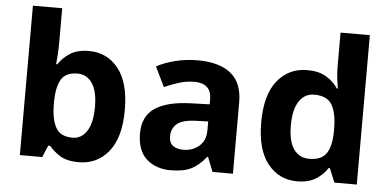

<svg xmlns="http://www.w3.org/2000/svg" viewBox="-52 -862 1973 973"><g transform="rotate(5 935.0 -375.0)"><path d="M227 -583Q227 -552 225 -522Q223 -492 221 -475H227Q249 -509 286 -532.5Q323 -556 382 -556Q474 -556 531 -484.5Q588 -413 588 -274Q588 -134 530 -62Q472 10 378 10Q318 10 283.5 -11.5Q249 -33 227 -60H217L192 0H78V-760H227ZM334 -437Q276 -437 252.5 -401Q229 -365 227 -291V-275Q227 -196 250.5 -153.5Q274 -111 336 -111Q382 -111 409 -153.5Q436 -196 436 -276Q436 -356 408.5 -396.5Q381 -437 334 -437Z M935 -557Q1045 -557 1103.5 -509.5Q1162 -462 1162 -364V0H1058L1029 -74H1025Q990 -30 951 -10Q912 10 844 10Q771 10 723 -32.5Q675 -75 675 -163Q675 -250 736 -291.5Q797 -333 919 -337L1014 -340V-364Q1014 -407 991.5 -427Q969 -447 929 -447Q889 -447 851 -435.5Q813 -424 775 -407L726 -508Q770 -531 823.5 -544Q877 -557 935 -557ZM956 -251Q884 -249 856 -225Q828 -201 828 -162Q828 -128 848 -113.5Q868 -99 900 -99Q948 -99 981 -127.5Q1014 -156 1014 -208V-253Z M1488 10Q1397 10 1339.5 -61.5Q1282 -133 1282 -272Q1282 -412 1340 -484Q1398 -556 1492 -556Q1551 -556 1589 -533Q1627 -510 1649 -476H1654Q1651 -492 1647 -522.5Q1643 -553 1643 -585V-760H1792V0H1678L1649 -71H1643Q1621 -37 1584 -13.5Q1547 10 1488 10ZM1540 -109Q1602 -109 1627 -145.5Q1652 -182 1653 -255V-271Q1653 -351 1628.5 -393Q1604 -435 1538 -435Q1489 -435 1461 -392.5Q1433 -350 1433 -270Q1433 -190 1461 -149.5Q1489 -109 1540 -109Z"/></g></svg>

Font: Noto Sans NKo Unjoined
Style: Bold
Weight: 700
Designer: Monotype Design Team
Foundry: Monotype Imaging Inc.
Version: Version 2.004